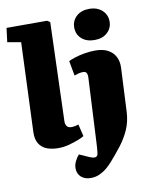

<svg xmlns="http://www.w3.org/2000/svg" viewBox="-107 -871 924 1177"><g transform="rotate(-10 355.5 -282.5)"><path d="M85 -665 1 -680 12 -767H264L282 -756L262 -142Q261 -126 269 -112.5Q277 -99 299 -99Q310 -99 322 -101.5Q334 -104 343 -107L361 -32Q351 -25 324.5 -14.5Q298 -4 265 5Q232 14 198 14Q157 14 126 2Q95 -10 78 -38Q61 -66 63 -110ZM648 -133Q645 -72 623 -22.5Q601 27 568 69.5Q535 112 498 154Q485 169 465 186.5Q445 204 419 216.5Q393 229 362 229Q324 229 301.5 208.5Q279 188 279 154Q279 132 290 110Q301 88 314 74L375 101Q393 109 404.5 109Q416 109 421.5 102.5Q427 96 428 84Q430 69 431 52Q432 35 433 16Q434 -3 435 -23L453 -378Q454 -399 448 -409Q442 -419 428 -419Q417 -419 405.5 -417Q394 -415 372 -407L355 -500Q369 -507 395 -515.5Q421 -524 455 -530Q489 -536 524 -536Q571 -536 602 -519Q633 -502 648 -472.5Q663 -443 661 -404ZM421 -697Q421 -739 451 -766.5Q481 -794 531 -794Q564 -794 588.5 -781.5Q613 -769 627 -747Q641 -725 641 -697Q641 -655 611 -627.5Q581 -600 532 -600Q481 -600 451 -627Q421 -654 421 -697Z"/></g></svg>

Font: Literata Black
Style: Italic
Weight: 900
Italic angle: -2°
Designer: Latin by Veronika Burian and Jose Scaglione. Greek by Irene Vlachou. Cyrillic by Vera Evstafieva
Foundry: TypeTogether
Version: Version 3.002